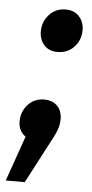

<svg xmlns="http://www.w3.org/2000/svg" viewBox="-84 -531 351 736"><g transform="rotate(5 92.0 -163.5)"><path d="M156 -79Q156 -57 147.5 -35Q139 -13 115 30L40 173H-33L28 -1Q0 -20 0 -57Q0 -95 24.5 -122Q49 -149 87 -149Q119 -149 137.5 -130Q156 -111 156 -79ZM51 -408Q51 -446 76 -473Q101 -500 139 -500Q172 -500 191 -479Q210 -458 210 -427Q210 -388 185 -361.5Q160 -335 121 -335Q88 -335 69.5 -356Q51 -377 51 -408Z"/></g></svg>

Font: Fira Sans Compressed SemiBold
Style: Italic
Weight: 600
Width: 1
Italic angle: -8°
Designer: bBox Type GmbH & Carrois Corporate GbR & Edenspiekermann AG
Foundry: bBox Type GmbH & Carrois Corporate GbR & Edenspiekermann AG
Version: Version 4.301